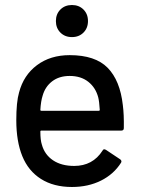

<svg xmlns="http://www.w3.org/2000/svg" viewBox="-20 -737 576 766"><path d="M474 -226Q474 -216 464 -216H145Q141 -216 141 -212Q141 -178 147 -160Q158 -120 191.5 -97.5Q225 -75 276 -75Q350 -75 389 -136Q393 -145 403 -139L460 -101Q467 -95 463 -88Q434 -42 383 -16.5Q332 9 267 9Q194 9 143.5 -23Q93 -55 69 -114Q45 -173 45 -257Q45 -330 56 -368Q74 -437 127.5 -477Q181 -517 258 -517Q360 -517 409.5 -466.5Q459 -416 470 -318Q475 -280 474 -226ZM150 -355Q143 -333 141 -299Q141 -295 145 -295H374Q378 -295 378 -299Q376 -332 372 -348Q362 -387 332.5 -410.5Q303 -434 258 -434Q216 -434 188 -412.5Q160 -391 150 -355ZM203 -653Q203 -681 221 -699Q239 -717 267 -717Q295 -717 313 -699Q331 -681 331 -653Q331 -625 313 -607Q295 -589 267 -589Q239 -589 221 -607Q203 -625 203 -653Z"/></svg>

Font: BarlowMedium
Style: Regular
Weight: 500
Designer: Jeremy Tribby
Foundry: Tribby Type
Version: Version 1.422